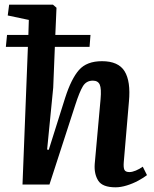

<svg xmlns="http://www.w3.org/2000/svg" viewBox="-20 -787 655 819"><path d="M473 12Q417 12 399 -16.5Q381 -45 384 -87L409 -364Q413 -409 405.5 -426Q398 -443 376 -443Q348 -443 333.5 -419Q319 -395 301 -339L191 0H76L99 -587H5L10 -638H101L103 -702L13 -721L19 -767H206L221 -754L216 -638H366L362 -587H214L207 -413L181 -149L188 -148L258 -370Q284 -451 317 -488.5Q350 -526 415 -526Q485 -526 511.5 -483Q538 -440 530 -354L508 -96Q506 -73 510.5 -63Q515 -53 532 -53Q544 -53 559.5 -59.5Q575 -66 589 -76L607 -40Q593 -29 570 -16.5Q547 -4 521 4Q495 12 473 12Z"/></svg>

Font: Literata 36pt SemiBold
Style: Italic
Weight: 600
Italic angle: -2°
Designer: Latin by Veronika Burian and Jose Scaglione. Greek by Irene Vlachou. Cyrillic by Vera Evstafieva
Foundry: TypeTogether
Version: Version 3.002